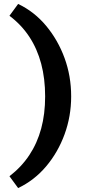

<svg xmlns="http://www.w3.org/2000/svg" viewBox="-20 -731 431 974"><path d="M72 223 28 163Q89 116 129 55.5Q169 -5 189 -79Q209 -153 209 -242Q209 -332 189 -407.5Q169 -483 129 -544Q89 -605 28 -651L72 -711Q154 -672 214 -600Q274 -528 307.5 -436.5Q341 -345 341 -242Q341 -141 307.5 -49.5Q274 42 214 113Q154 184 72 223Z"/></svg>

Font: Ysabeau Infant ExtraBold
Style: Regular
Weight: 800
Designer: Christian Thalmann (Catharsis Fonts)
Version: Version 2.001;gftools[0.9.30]; featfreeze: ss01,ss02,lnum